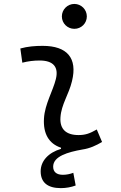

<svg xmlns="http://www.w3.org/2000/svg" viewBox="-20 -764 626 991"><path d="M293.9 207C320.8 207 347.2 202.1 370.6 193.4L358.4 127.9C341.8 134.3 323.2 138.2 304.7 138.2C272 138.2 254.4 123.5 254.4 96.2C254.4 42.5 330.6 21 404.8 7.8C444.3 2 476.1 -13.2 506.8 -31.2L479.5 -95.7C442.9 -74.7 420.4 -66.9 385.3 -66.9C320.3 -66.9 288.1 -98.1 292 -157.7C296.4 -225.6 335 -275.4 351.6 -345.2C380.9 -464.4 326.7 -527.3 200.2 -527.3C161.6 -527.3 123 -524.4 85 -513.7L95.2 -440.4C125 -448.2 154.8 -451.7 184.6 -451.7C254.9 -451.7 284.2 -418.5 268.1 -355C252.9 -293.9 211.4 -226.1 207 -153.3C202.1 -74.2 231.9 -22.5 294.9 -1.5V4.4C230.5 23.4 189.9 66.4 189.9 120.1C189.9 177.7 225.6 207 293.9 207ZM363.8 -615.2C399.4 -615.2 428.2 -643.6 428.2 -679.2C428.2 -714.8 399.4 -743.7 363.8 -743.7C328.1 -743.7 299.3 -714.8 299.3 -679.2C299.3 -643.6 328.1 -615.2 363.8 -615.2Z"/></svg>

Font: Cascadia Code SemiLight
Style: Italic
Weight: 350
Italic angle: -10°
Monospace: yes
Designer: Aaron Bell
Foundry: Saja Typeworks
Version: Version 2404.023